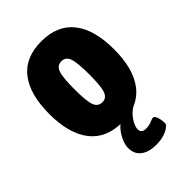

<svg xmlns="http://www.w3.org/2000/svg" viewBox="-216 -619 903 903"><g transform="rotate(-45 235.0 -167.5)"><path d="M235 8Q129 8 74.5 -62Q20 -132 20 -262Q20 -393 74 -462Q128 -531 235 -531Q342 -531 396.5 -462Q451 -393 451 -262Q451 -132 396.5 -62Q342 8 235 8ZM236 -125Q264 -125 274.5 -154Q285 -183 285 -262Q285 -340 274.5 -369Q264 -398 236 -398Q207 -398 196.5 -369Q186 -340 186 -262Q186 -183 196.5 -154Q207 -125 236 -125ZM275 196Q225 196 197 174.5Q169 153 169 113Q169 81 193.5 42Q218 3 263 -17L328 -10Q298 8 280.5 35.5Q263 63 263 82Q263 108 292 108Q315 108 330.5 101Q346 94 353 94Q360 94 365 104Q370 114 372.5 127.5Q375 141 375 151Q375 167 345 181.5Q315 196 275 196Z"/></g></svg>

Font: Asap Condensed ExtraBold
Style: Regular
Weight: 800
Width: 3
Designer: Pablo Cosgaya
Foundry: Omnibus-Type
Version: Version 3.001; ttfautohint (v1.8.4.7-5d5b)